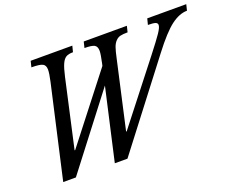

<svg xmlns="http://www.w3.org/2000/svg" viewBox="-123 -979 1453 1197"><g transform="rotate(-20 604.0 -380.0)"><path d="M587.9 -151.9 896 -545.9Q955.1 -621.6 978.5 -656.2Q1002 -690.9 1002 -707Q1002 -720.7 987.3 -725.3Q972.7 -730 939 -730L949.2 -770H1208L1198.2 -730Q1147.9 -730 1093 -689Q1038.1 -647.9 955.1 -539.1L534.2 9.8H450.2L558.1 -466.8L191.9 9.8H107.9L247.1 -604Q258.8 -656.7 258.8 -681.2Q258.8 -710.4 240 -720.2Q221.2 -730 166 -730L175.8 -770H452.1L441.9 -730Q412.1 -730 395.8 -720.5Q379.4 -710.9 367.2 -684.3Q355 -657.7 342.8 -603L242.2 -151.9H246.1L585 -586.9L588.9 -604Q601.1 -659.2 601.1 -681.2Q601.1 -710.4 584 -720.2Q566.9 -730 518.1 -730L527.8 -770H814L804.2 -730Q773.4 -730 755.9 -725.8Q738.3 -721.7 724.4 -707Q710.4 -692.4 702.4 -669.2Q694.3 -646 685.1 -603L584 -151.9Z"/></g></svg>

Font: Libre Baskerville
Style: Italic
Weight: 400
Designer: Pablo Impallari, Rodrigo Fuenzalida
Foundry: Pablo Impallari, Rodrigo Fuenzalida
Version: Version 1.000